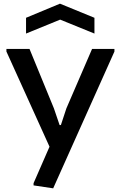

<svg xmlns="http://www.w3.org/2000/svg" viewBox="-20 -807 657 1047"><path d="M163 204V192L250 -7L15 -526V-540H141L274 -216L305 -125H312L342 -216L482 -540H604V-526L270 220ZM122 -710 307 -787 495 -710V-624L308 -700L122 -624Z"/></svg>

Font: Encode Sans Wide
Style: Medium
Weight: 500
Designer: Pablo Impallari, Andres Torresi
Foundry: Pablo Impallari, Andres Torresi
Version: Version 1.000; ttfautohint (v1.00) -l 8 -r 50 -G 200 -x 14 -